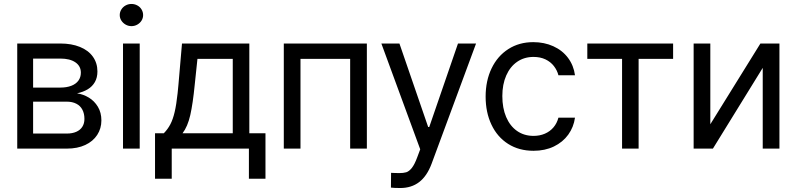

<svg xmlns="http://www.w3.org/2000/svg" viewBox="-20 -750 4021 969"><path d="M67 -530.4H284.5Q341.2 -530.4 383.6 -513.1Q426.1 -495.9 448.9 -463.7Q471.7 -431.6 471.7 -389.5Q471.7 -358.4 458.9 -336Q446.1 -313.5 423.2 -299.6Q400.2 -285.6 368.8 -279Q400.6 -274.2 428.5 -257.3Q456.5 -240.3 474.1 -211Q491.7 -181.6 491.7 -142.3Q491.7 -101.5 470.6 -69.1Q449.6 -36.6 410.2 -18.3Q370.9 0 317.7 0H67ZM406.1 -149.9Q406.1 -176.8 395.7 -196.5Q385.4 -216.2 365.2 -226.5Q345 -236.9 317.7 -236.9H147.1V-76H317.7Q345 -76 365.2 -84.9Q385.4 -93.9 395.7 -110.5Q406.1 -127.1 406.1 -149.9ZM388.1 -383.3Q388.1 -416.4 360.5 -435.4Q332.9 -454.4 284.5 -454.4H147.1V-308H284.5Q316.3 -308 339.8 -317Q363.3 -326 375.7 -343.1Q388.1 -360.2 388.1 -383.3Z M600.8 -530.4H685.1V0H600.8ZM584.3 -674Q584.3 -689.2 592.5 -702.3Q600.8 -715.5 614.3 -722.7Q627.8 -730 643.6 -730Q659.2 -730 672.8 -722.7Q686.5 -715.5 694.4 -702.3Q702.3 -689.2 702.3 -674Q702.3 -658.8 694.4 -646.1Q686.5 -633.3 672.8 -625.7Q659.2 -618.1 643.6 -618.1Q627.8 -618.1 614.3 -625.7Q600.8 -633.3 592.5 -646.1Q584.3 -658.8 584.3 -674Z M762.4 -77.3H806.6Q826.7 -97.7 839.8 -122.8Q852.9 -147.8 861.5 -184.9Q870.2 -222 876.4 -279.7Q878.5 -300.8 880.5 -321.8L898.5 -530.4H1238.3V-77.3H1319.8V151.9H1236.2V0H846.7V151.9H762.4ZM1154.7 -77.3V-453H976.5L962.7 -321.8Q953.4 -226.9 940.3 -169Q927.1 -111.2 901.2 -77.3Z M1412.3 -530.4H1831.5V0H1747.2V-453H1496.5V0H1412.3Z M1953 196.8 1953.7 122.2Q1956.8 122.2 1960.5 122.6Q1964.1 122.9 1968.2 122.9Q1981.4 123.3 1994.5 123.6Q2015.9 123.6 2030 119.5Q2044.2 115.3 2058.2 97.9Q2072.2 80.5 2085.6 44.2L2100.8 3.5L1904.7 -530.4H1995.9L2140.9 -109.1H2146.4L2291.4 -530.4H2382.6L2158.1 76.7Q2135 138.5 2095.8 168.7Q2056.6 198.9 2000 198.9Q1969.6 198.9 1953 196.8Z M2430.9 -262.4Q2430.9 -342.5 2461 -405Q2491 -467.5 2545.6 -502.4Q2600.1 -537.3 2671.3 -537.3Q2726.9 -537.3 2772.6 -516.6Q2818.4 -495.9 2846.9 -457.7Q2875.3 -419.5 2881.9 -370.2H2798.3Q2791.8 -395.4 2775.4 -416.6Q2759 -437.8 2732.9 -450.3Q2706.8 -462.7 2672.7 -462.7Q2625.7 -462.7 2590.1 -438.2Q2554.6 -413.7 2534.9 -369Q2515.2 -324.2 2515.2 -265.2Q2515.2 -204.8 2534.5 -159.4Q2553.9 -114 2589.4 -89.1Q2625 -64.2 2672.7 -64.2Q2704.1 -64.2 2729.8 -75.3Q2755.5 -86.3 2773.1 -106.9Q2790.7 -127.4 2798.3 -156.1H2881.9Q2875.3 -108.4 2847.9 -70.4Q2820.4 -32.5 2775.4 -10.7Q2730.3 11 2672.7 11Q2599.1 11 2544.4 -23.8Q2489.6 -58.7 2460.3 -120.9Q2430.9 -183 2430.9 -262.4Z M2944.1 -530.4H3377.1V-453H3203V0H3119.5V-453H2944.1Z M3817.7 -530.4H3913.7V0H3829.4V-407.5L3578 0H3480.7V-530.4H3564.9V-122.9Z"/></svg>

Font: Pretendard Variable
Style: Regular
Weight: 400
Designer: Base glyphs from Inter by Rasmus Andersson; Hangul glyphs from Noto Sans CJK(Source Han Sans) by Jang Soo-young and Kang
Foundry: Kil Hyung-jin
Version: Version 1.100;FEAKit 1.0